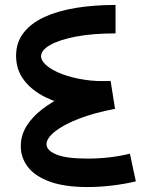

<svg xmlns="http://www.w3.org/2000/svg" viewBox="-20 -750 614 776"><path d="M334 6Q241 6 181 -16Q121 -38 92.5 -75.5Q64 -113 64 -159Q64 -203 87 -240Q110 -277 148.5 -307Q187 -337 234.5 -360Q282 -383 332 -399Q382 -415 427 -423L445 -310Q359 -294 297 -269.5Q235 -245 201.5 -218Q168 -191 168 -167Q168 -142 208 -125.5Q248 -109 334 -109Q377 -109 421.5 -114Q466 -119 505 -129L529 -17Q483 -6 432 0Q381 6 334 6ZM431 -308Q357 -305 288 -317.5Q219 -330 164 -357Q109 -384 77 -426Q45 -468 45 -525Q45 -578 75 -617Q105 -656 159 -681Q213 -706 286.5 -718Q360 -730 447 -730V-615Q354 -615 286.5 -602Q219 -589 182.5 -568Q146 -547 146 -523Q146 -504 168.5 -485Q191 -466 230 -451Q269 -436 319.5 -428Q370 -420 427 -423Z"/></svg>

Font: Alexandria
Style: Regular
Weight: 400
Designer: Mohamed Gaber
Foundry: Kief Type Foundry
Version: Version 5.100